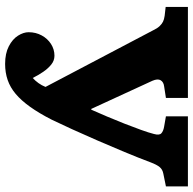

<svg xmlns="http://www.w3.org/2000/svg" viewBox="-22 -719 755 751"><g transform="rotate(90 355.5 -343.5)"><path d="M230 14Q189 14 161 -0.5Q133 -15 119.5 -36.5Q106 -58 106 -78Q106 -106 118.5 -129Q131 -152 152 -165.5Q173 -179 198 -179Q217 -179 232.5 -166.5Q248 -154 261 -135Q274 -116 285 -94Q296 -104 305 -116.5Q314 -129 320 -144L98 -566Q91 -581 82.5 -590Q74 -599 65 -603.5Q56 -608 42 -610L7 -614V-701H363V-615L318 -608Q301 -606 294 -594.5Q287 -583 296 -562L406 -323H409Q421 -350 435.5 -384Q450 -418 463.5 -452.5Q477 -487 488 -517.5Q499 -548 504 -568Q510 -589 501.5 -597Q493 -605 475 -608L435 -615V-701H709V-615L660 -605Q643 -602 633.5 -590.5Q624 -579 615 -555Q597 -507 574.5 -453Q552 -399 529 -346Q506 -293 485 -247Q464 -201 448 -168Q423 -119 398 -84Q373 -49 347.5 -27.5Q322 -6 293 4Q264 14 230 14Z"/></g></svg>

Font: Literata ExtraBold
Style: Regular
Weight: 800
Designer: Latin by Veronika Burian and Jose Scaglione. Greek by Irene Vlachou. Cyrillic by Vera Evstafieva.
Foundry: TypeTogether
Version: Version 3.103;gftools[0.9.29]